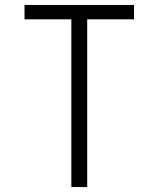

<svg xmlns="http://www.w3.org/2000/svg" viewBox="-20 -755 640 775"><path d="M268 0V-677H79V-735H521V-677H332V0Z"/></svg>

Font: Iosevka Curly Light Extended
Style: Regular
Weight: 300
Width: 7
Monospace: yes
Designer: Belleve Invis
Foundry: Belleve Invis
Version: Version 11.1.0; ttfautohint (v1.8.3)